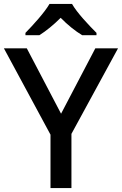

<svg xmlns="http://www.w3.org/2000/svg" viewBox="-20 -961 623 981"><path d="M348 -941H233C207 -896 147 -831 110 -793V-781H181C216 -803 254 -834 290 -870C325 -834 365 -802 400 -781H473V-793C436 -830 373 -896 348 -941ZM292 -380 117 -714H0L238 -273V0H345V-277L583 -714H467Z"/></svg>

Font: Noto Sans Bengali UI Medium
Style: Regular
Weight: 500
Designer: Jelle Bosma - Monotype Design Team
Foundry: Monotype Imaging Inc.
Version: Version 2.003